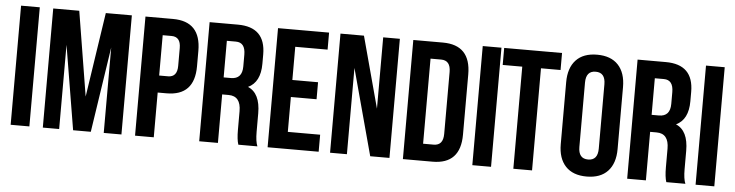

<svg xmlns="http://www.w3.org/2000/svg" viewBox="-45 -912 4305 1124"><g transform="rotate(5 2107.5 -350.0)"><path d="M40 -700H150V0H40Z M463 -203 538 -700H691V0H587V-502L511 0H407L325 -495V0H229V-700H382Z M933 -700Q1097 -700 1097 -527V-436Q1097 -263 933 -263H881V0H771V-700ZM881 -600V-363H933Q987 -363 987 -429V-534Q987 -600 933 -600Z M1378 0Q1368 -30 1368 -86V-196Q1368 -285 1296 -285H1258V0H1148V-700H1314Q1477 -700 1477 -539V-484Q1477 -376 1405 -342Q1478 -311 1478 -193V-85Q1478 -28 1490 0ZM1258 -600V-385H1301Q1367 -385 1367 -459V-528Q1367 -600 1311 -600Z M1660 -405H1811V-305H1660V-100H1850V0H1550V-700H1850V-600H1660Z M2016 -507V0H1917V-700H2055L2168 -281V-700H2266V0H2153Z M2345 -700H2519Q2683 -700 2683 -527V-173Q2683 0 2519 0H2345ZM2455 -600V-100H2517Q2573 -100 2573 -168V-532Q2573 -600 2517 -600Z M2753 -700H2863V0H2753Z M2879 -700H3219V-600H3104V0H2994V-600H2879Z M3368 -161Q3368 -92 3425 -92Q3482 -92 3482 -161V-539Q3482 -608 3425 -608Q3368 -608 3368 -539ZM3258 -532Q3258 -616 3301 -662Q3344 -708 3425 -708Q3506 -708 3549 -662Q3592 -616 3592 -532V-168Q3592 -84 3549 -38Q3506 8 3425 8Q3344 8 3301 -38Q3258 -84 3258 -168Z M3893 0Q3883 -30 3883 -86V-196Q3883 -285 3811 -285H3773V0H3663V-700H3829Q3992 -700 3992 -539V-484Q3992 -376 3920 -342Q3993 -311 3993 -193V-85Q3993 -28 4005 0ZM3773 -600V-385H3816Q3882 -385 3882 -459V-528Q3882 -600 3826 -600Z M4065 -700H4175V0H4065Z"/></g></svg>

Font: Adderley Bold
Style: Regular
Weight: 700
Designer: gorohovskiy
Version: Version 1.003 November 13, 2017